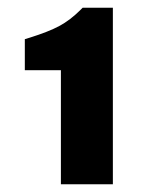

<svg xmlns="http://www.w3.org/2000/svg" viewBox="-20 -880 391 495"><path d="M271 -860V-405H137V-699H44V-779L57 -783Q105 -798 133 -813Q161 -828 188 -855L193 -860Z"/></svg>

Font: Be Vietnam Black
Style: Regular
Weight: 900
Designer: Lam Bao; Tony Le; Vietanh Nguyen
Foundry: Yellow Type Foundry
Version: Version 5.000